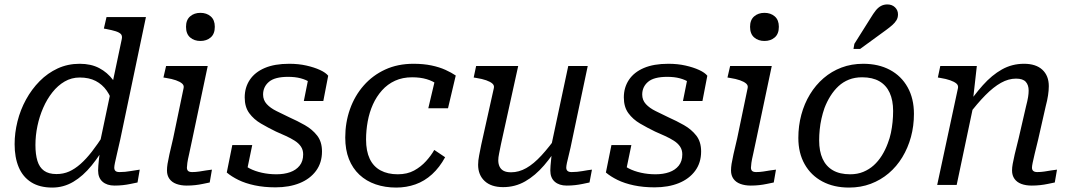

<svg xmlns="http://www.w3.org/2000/svg" viewBox="-20 -835 4845 867"><path d="M216 12Q159 12 121 -12Q83 -36 64.5 -80Q46 -124 46 -184Q46 -235 59 -287Q72 -339 97.5 -385.5Q123 -432 159 -468.5Q195 -505 240.5 -526Q286 -547 340 -547Q391 -547 428 -527.5Q465 -508 490 -474.5Q515 -441 530 -398L493 -357Q482 -397 462 -425.5Q442 -454 412 -469.5Q382 -485 340 -485Q303 -485 272 -467Q241 -449 216.5 -418Q192 -387 175 -348Q158 -309 149 -266Q140 -223 140 -180Q140 -138 149 -108.5Q158 -79 179 -64Q200 -49 235 -49Q266 -49 292 -60.5Q318 -72 343.5 -94.5Q369 -117 395 -150.5Q421 -184 450 -229L468 -199Q433 -136 394 -88Q355 -40 311 -14Q267 12 216 12ZM497 3Q463 3 443 -14.5Q423 -32 423 -65Q423 -73 424 -86.5Q425 -100 427 -118Q429 -136 432 -157L424 -156L530 -659Q533 -674 525.5 -681.5Q518 -689 502 -694Q486 -699 460 -704L449 -706L461 -758H639L523 -205Q514 -165 508 -139.5Q502 -114 499 -99.5Q496 -85 496 -78Q496 -68 501.5 -63Q507 -58 520 -58Q545 -58 569.5 -62.5Q594 -67 611 -69L601 -11Q586 -8 569.5 -4.5Q553 -1 535 1Q517 3 497 3Z M734 -65Q734 -79 736.5 -95Q739 -111 745 -138Q751 -165 762 -211L809 -437Q812 -449 802.5 -457.5Q793 -466 774.5 -472.5Q756 -479 730 -483L718 -485L730 -537H918L848 -205Q840 -165 834 -139.5Q828 -114 826 -99.5Q824 -85 824 -78Q824 -68 829.5 -63Q835 -58 848 -58Q864 -58 880 -60.5Q896 -63 911 -65.5Q926 -68 937 -69L927 -11Q912 -8 895.5 -4.5Q879 -1 861 1Q843 3 823 3Q797 3 776.5 -4.5Q756 -12 745 -27.5Q734 -43 734 -65ZM820 -714Q820 -745 838.5 -761Q857 -777 885 -777Q913 -777 931.5 -761Q950 -745 950 -714Q950 -682 931.5 -666Q913 -650 885 -650Q857 -650 838.5 -666Q820 -682 820 -714Z M1224 11Q1173 11 1130.5 2Q1088 -7 1056.5 -22.5Q1025 -38 1004 -56L1029 -180H1119L1090 -40Q1072 -48 1066 -57.5Q1060 -67 1062 -78.5Q1064 -90 1070 -104Q1083 -87 1107 -74.5Q1131 -62 1162.5 -55Q1194 -48 1228 -48Q1263 -48 1290 -57.5Q1317 -67 1333 -87Q1349 -107 1349 -138Q1349 -158 1339 -173Q1329 -188 1311 -199.5Q1293 -211 1271 -221Q1249 -231 1226 -241Q1191 -258 1158.5 -277Q1126 -296 1105.5 -324Q1085 -352 1085 -395Q1085 -440 1108 -474.5Q1131 -509 1175.5 -528Q1220 -547 1286 -547Q1328 -547 1363.5 -539Q1399 -531 1425 -519Q1451 -507 1462 -493L1440 -379H1352L1374 -489Q1383 -488 1392.5 -481Q1402 -474 1407.5 -462Q1413 -450 1410 -433Q1399 -451 1380.5 -463Q1362 -475 1337.5 -481.5Q1313 -488 1281 -488Q1221 -488 1194.5 -465.5Q1168 -443 1168 -408Q1168 -383 1184.5 -365Q1201 -347 1228.5 -333.5Q1256 -320 1287 -305Q1323 -289 1356.5 -270Q1390 -251 1412 -223Q1434 -195 1434 -151Q1434 -100 1407 -63.5Q1380 -27 1333 -8Q1286 11 1224 11Z M1776 -48Q1819 -48 1850 -65Q1881 -82 1904 -107.5Q1927 -133 1941 -158L1990 -125Q1965 -79 1931 -48Q1897 -17 1856 -2.5Q1815 12 1769 12Q1719 12 1676.5 -2.5Q1634 -17 1603 -46Q1572 -75 1555.5 -117Q1539 -159 1539 -214Q1539 -282 1560.5 -342.5Q1582 -403 1622.5 -449Q1663 -495 1719.5 -521Q1776 -547 1847 -547Q1892 -547 1928 -539.5Q1964 -532 1991.5 -519.5Q2019 -507 2038 -494L2003 -346H1914L1945 -477Q1957 -475 1966 -469Q1975 -463 1980.5 -455Q1986 -447 1987.5 -438Q1989 -429 1986 -421Q1974 -439 1954.5 -454Q1935 -469 1906.5 -477.5Q1878 -486 1841 -486Q1798 -486 1764 -470.5Q1730 -455 1705 -427Q1680 -399 1664 -363.5Q1648 -328 1640.5 -287Q1633 -246 1633 -205Q1633 -153 1649.5 -118Q1666 -83 1698.5 -65.5Q1731 -48 1776 -48Z M2242 -183Q2237 -157 2233.5 -140.5Q2230 -124 2230 -111Q2230 -95 2236 -82.5Q2242 -70 2254.5 -63.5Q2267 -57 2288 -57Q2323 -57 2356.5 -76Q2390 -95 2425 -133Q2460 -171 2499 -226L2513 -196Q2477 -135 2437 -88.5Q2397 -42 2351.5 -16Q2306 10 2252 10Q2198 10 2168.5 -17.5Q2139 -45 2139 -91Q2139 -110 2143.5 -132.5Q2148 -155 2153 -181L2210 -437Q2213 -449 2203.5 -457.5Q2194 -466 2175.5 -472.5Q2157 -479 2131 -483L2119 -485L2130 -537H2320ZM2564 -205Q2556 -165 2549.5 -139.5Q2543 -114 2540 -99.5Q2537 -85 2537 -78Q2537 -68 2543 -63Q2549 -58 2561 -58Q2586 -58 2610.5 -62.5Q2635 -67 2653 -69L2642 -11Q2628 -8 2611 -4.5Q2594 -1 2576.5 1Q2559 3 2539 3Q2505 3 2485 -14.5Q2465 -32 2465 -65Q2465 -73 2466 -86.5Q2467 -100 2469 -118Q2471 -136 2473 -157L2464 -152L2546 -537H2634Z M2936 11Q2885 11 2842.5 2Q2800 -7 2768.5 -22.5Q2737 -38 2716 -56L2741 -180H2831L2802 -40Q2784 -48 2778 -57.5Q2772 -67 2774 -78.5Q2776 -90 2782 -104Q2795 -87 2819 -74.5Q2843 -62 2874.5 -55Q2906 -48 2940 -48Q2975 -48 3002 -57.5Q3029 -67 3045 -87Q3061 -107 3061 -138Q3061 -158 3051 -173Q3041 -188 3023 -199.5Q3005 -211 2983 -221Q2961 -231 2938 -241Q2903 -258 2870.5 -277Q2838 -296 2817.5 -324Q2797 -352 2797 -395Q2797 -440 2820 -474.5Q2843 -509 2887.5 -528Q2932 -547 2998 -547Q3040 -547 3075.5 -539Q3111 -531 3137 -519Q3163 -507 3174 -493L3152 -379H3064L3086 -489Q3095 -488 3104.5 -481Q3114 -474 3119.5 -462Q3125 -450 3122 -433Q3111 -451 3092.5 -463Q3074 -475 3049.5 -481.5Q3025 -488 2993 -488Q2933 -488 2906.5 -465.5Q2880 -443 2880 -408Q2880 -383 2896.5 -365Q2913 -347 2940.5 -333.5Q2968 -320 2999 -305Q3035 -289 3068.5 -270Q3102 -251 3124 -223Q3146 -195 3146 -151Q3146 -100 3119 -63.5Q3092 -27 3045 -8Q2998 11 2936 11Z M3281 -65Q3281 -79 3283.5 -95Q3286 -111 3292 -138Q3298 -165 3309 -211L3356 -437Q3359 -449 3349.5 -457.5Q3340 -466 3321.5 -472.5Q3303 -479 3277 -483L3265 -485L3277 -537H3465L3395 -205Q3387 -165 3381 -139.5Q3375 -114 3373 -99.5Q3371 -85 3371 -78Q3371 -68 3376.5 -63Q3382 -58 3395 -58Q3411 -58 3427 -60.5Q3443 -63 3458 -65.5Q3473 -68 3484 -69L3474 -11Q3459 -8 3442.5 -4.5Q3426 -1 3408 1Q3390 3 3370 3Q3344 3 3323.5 -4.5Q3303 -12 3292 -27.5Q3281 -43 3281 -65ZM3367 -714Q3367 -745 3385.5 -761Q3404 -777 3432 -777Q3460 -777 3478.5 -761Q3497 -745 3497 -714Q3497 -682 3478.5 -666Q3460 -650 3432 -650Q3404 -650 3385.5 -666Q3367 -682 3367 -714Z M3989 -188Q3998 -211 4003 -235Q4008 -259 4010.5 -284Q4013 -309 4013 -334Q4013 -382 3997.5 -416Q3982 -450 3951 -468Q3920 -486 3873 -486Q3840 -486 3813.5 -475.5Q3787 -465 3766.5 -446Q3746 -427 3730 -401.5Q3714 -376 3703 -347Q3695 -324 3689.5 -299.5Q3684 -275 3681.5 -250Q3679 -225 3679 -201Q3679 -152 3694.5 -118Q3710 -84 3741 -66Q3772 -48 3819 -48Q3852 -48 3878.5 -59Q3905 -70 3925.5 -88.5Q3946 -107 3962 -132.5Q3978 -158 3989 -188ZM3585 -212Q3585 -267 3598.5 -317Q3612 -367 3637.5 -409Q3663 -451 3699 -482Q3735 -513 3780 -530Q3825 -547 3878 -547Q3947 -547 3998.5 -519.5Q4050 -492 4078.5 -441Q4107 -390 4107 -321Q4107 -266 4093.5 -216.5Q4080 -167 4054.5 -125Q4029 -83 3993 -52.5Q3957 -22 3912 -5Q3867 12 3814 12Q3745 12 3693.5 -15.5Q3642 -43 3613.5 -93.5Q3585 -144 3585 -212ZM3911 -753Q3923 -773 3934 -787Q3945 -801 3958 -808Q3971 -815 3987 -815Q4008 -815 4021.5 -802Q4035 -789 4035 -770Q4035 -755 4028 -743.5Q4021 -732 4009 -721.5Q3997 -711 3982 -700L3864 -614H3834L3838 -637Z M4212 0H4300L4379 -375L4374 -386L4391 -537H4226L4215 -485L4227 -483Q4252 -479 4270.5 -472.5Q4289 -466 4298.5 -458Q4308 -450 4306 -438ZM4668 -205 4702 -355Q4709 -381 4712.5 -404Q4716 -427 4716 -446Q4716 -493 4687 -520Q4658 -547 4604 -547Q4550 -547 4504.5 -521.5Q4459 -496 4418 -450Q4377 -404 4337 -344L4352 -314Q4393 -368 4429.5 -405Q4466 -442 4500 -461Q4534 -480 4568 -480Q4599 -480 4612 -465.5Q4625 -451 4625 -426Q4625 -413 4622.5 -397Q4620 -381 4613 -354L4580 -211Q4568 -165 4562 -138Q4556 -111 4553 -95Q4550 -79 4550 -65Q4550 -43 4561 -27.5Q4572 -12 4592 -4.5Q4612 3 4639 3Q4658 3 4676.5 1Q4695 -1 4711.5 -4.5Q4728 -8 4743 -11L4753 -69Q4742 -68 4727.5 -65.5Q4713 -63 4696.5 -60.5Q4680 -58 4664 -58Q4652 -58 4646 -63Q4640 -68 4640 -78Q4640 -85 4643 -99.5Q4646 -114 4652 -139.5Q4658 -165 4668 -205Z"/></svg>

Font: Roboto Serif
Style: Italic
Weight: 400
Italic angle: -10°
Designer: Greg Gazdowicz
Foundry: Commercial Type
Version: Version 1.008